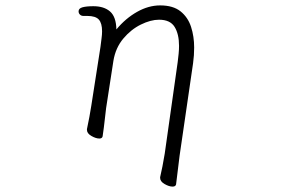

<svg xmlns="http://www.w3.org/2000/svg" viewBox="-20 -504 1040 711"><path d="M573 152Q577 135 581.5 112.5Q586 90 590 65L638 -274Q640 -290 641.5 -305Q643 -320 643 -334Q643 -378 626.5 -404.5Q610 -431 569 -431Q538 -431 501.5 -413Q465 -395 436.5 -361Q408 -327 400 -279L373 -104Q372 -95 369.5 -74Q367 -53 364.5 -31.5Q362 -10 360 1Q358 9 348 9Q335 9 318.5 -0.5Q302 -10 302 -23V-26Q306 -44 311 -71Q316 -98 318 -112L352 -330Q354 -347 356 -361.5Q358 -376 358 -388Q358 -418 346 -431.5Q334 -445 303 -445H289Q281 -445 276 -450Q271 -455 271 -462Q271 -473 285.5 -477Q300 -481 326 -481Q365 -481 387.5 -461.5Q410 -442 411 -395Q445 -436 487.5 -460Q530 -484 573 -484Q621 -484 648.5 -462Q676 -440 687.5 -404.5Q699 -369 699 -328Q699 -314 698 -299Q697 -284 695 -270L645 73L632 179Q630 187 619 187Q606 187 589.5 177.5Q573 168 573 155Z"/></svg>

Font: Moon Stars Kai HW Light
Style: Regular
Weight: 300
Designer: GuiWonder
Version: Version 1.101